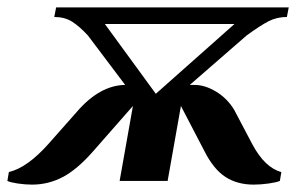

<svg xmlns="http://www.w3.org/2000/svg" viewBox="-67 -490 828 520"><path d="M-47 0 -43 -24Q7 -36 64 -100L141 -187Q203 -259 272 -260L171 -394Q148 -419 128 -431.5Q108 -444 80 -444L85 -470H715L710 -444Q683 -444 660.5 -432.5Q638 -421 601 -394L447 -260H460Q488 -260 518 -242Q548 -224 567 -193L616 -100Q650 -36 695 -24L691 0Q682 4 660.5 7Q639 10 620 10Q576 10 544 -10.5Q512 -31 487 -80L423 -203L387 0H257L293 -203L185 -80Q142 -31 103 -10.5Q64 10 20 10Q1 10 -19 7Q-39 4 -47 0ZM355 -236 568 -425H217Z"/></svg>

Font: Philosopher
Style: Bold Italic
Weight: 700
Italic angle: -10°
Designer: Jovanny Lemonad
Foundry: Jovanny Lemonad
Version: Version 2.000